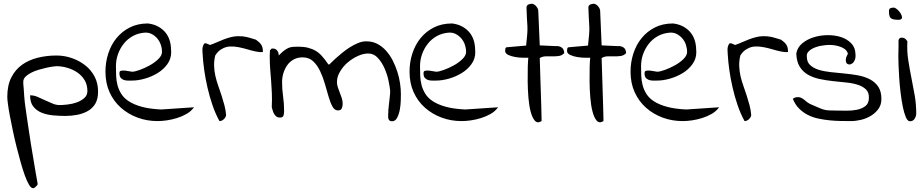

<svg xmlns="http://www.w3.org/2000/svg" viewBox="-20 -642 4896 1018"><path d="M18.6 -127.9Q18.6 -189.5 40 -231.4Q61.5 -273.4 97.2 -298.8Q132.8 -324.2 180.2 -335.9Q227.5 -347.7 279.3 -347.7Q321.3 -347.7 360.8 -334Q400.4 -320.3 431.6 -295.9Q462.9 -271.5 481.4 -236.3Q500 -201.2 500 -156.2Q500 -117.2 485.4 -92.3Q470.7 -67.4 445.3 -53.2Q419.9 -39.1 389.2 -33.2Q358.4 -27.3 326.2 -27.3Q294.9 -27.3 262.2 -30.3Q229.5 -33.2 202.1 -43.9Q174.8 -54.7 157.2 -76.2Q139.6 -97.7 139.6 -136.7Q160.2 -136.7 179.2 -128.4Q198.2 -120.1 217.8 -110.8Q237.3 -101.6 256.8 -93.8Q275.4 -85 296.9 -85Q312.5 -85 338.4 -87.9Q364.3 -90.8 387.2 -99.1Q410.2 -107.4 426.8 -122.1Q443.4 -136.7 443.4 -159.2Q443.4 -192.4 428.7 -216.8Q414.1 -241.2 390.6 -257.3Q367.2 -273.4 337.9 -282.2Q308.6 -291 279.3 -291Q275.4 -291 260.3 -289.1Q245.1 -287.1 225.6 -282.7Q206.1 -278.3 184.6 -272Q163.1 -265.6 145 -256.3Q127 -247.1 115.2 -235.4Q103.5 -223.6 103.5 -209V-197.3Q104.5 -186.5 106 -168.5Q107.4 -150.4 108.4 -132.3Q109.4 -114.3 111.3 -100.6Q113.3 -86.9 113.3 -85Q115.2 -69.3 120.1 -36.6Q125 -3.9 130.9 36.6Q136.7 77.1 144 122.1Q151.4 167 158.2 207.5Q165 248 170.4 280.3Q175.8 312.5 178.7 327.1Q178.7 329.1 179.2 330.6Q179.7 332 179.7 333Q179.7 334 179.7 334L178.7 335.9V337.9Q176.8 340.8 169.9 347.7Q162.1 353.5 160.2 355.5H154.3Q144.5 355.5 133.8 337.4Q123 319.3 111.8 288.6Q100.6 257.8 89.4 217.8Q78.1 177.7 67.4 134.8Q56.6 91.8 47.9 49.8Q39.1 7.8 32.2 -28.3Q25.4 -64.5 22 -90.8Q18.6 -117.2 18.6 -127.9Z M539.1 -261.7Q539.1 -312.5 554.2 -358.9Q569.3 -405.3 598.1 -440.4Q627 -475.6 668.5 -496.6Q710 -517.6 764.6 -517.6Q796.9 -513.7 820.8 -500Q844.7 -486.3 859.9 -466.3Q875 -446.3 881.8 -419.9Q887.7 -394.5 887.7 -365.2Q887.7 -330.1 867.2 -301.8Q846.7 -273.4 815.4 -254.4Q784.2 -235.4 748 -225.1Q711.9 -214.8 680.7 -214.8Q668.9 -214.8 656.7 -214.8Q644.5 -214.8 634.8 -218.8Q625 -222.7 619.1 -230.5Q613.3 -238.3 613.3 -253.9Q613.3 -258.8 614.7 -262.2Q616.2 -265.6 623 -267.1Q629.9 -268.6 643.6 -267.6Q657.2 -265.6 680.7 -261.7Q694.3 -261.7 720.2 -271Q746.1 -280.3 772.9 -294.9Q799.8 -309.6 819.3 -328.6Q838.9 -347.7 838.9 -366.2Q838.9 -385.7 832.5 -404.8Q826.2 -423.8 813.5 -438.5Q800.8 -453.1 783.7 -461.9Q766.6 -470.7 745.1 -468.8Q710.9 -465.8 683.1 -450.2Q655.3 -434.6 635.7 -409.7Q616.2 -384.8 605.5 -354.5Q594.7 -324.2 594.7 -291Q594.7 -265.6 595.7 -240.2Q596.7 -214.8 603 -190.4Q609.4 -166 623.5 -143.6Q637.7 -121.1 664.6 -104Q691.4 -86.9 732.4 -75.7Q773.4 -64.5 834 -61.5L1008.8 -73.2Q993.2 -51.8 969.2 -38.1Q945.3 -24.4 918.5 -16.1Q891.6 -7.8 865.2 -3.9Q838.9 0 815.4 0Q758.8 0 709 -18.6Q659.2 -37.1 621.1 -70.8Q583 -104.5 561 -152.8Q539.1 -201.2 539.1 -261.7Z M1143.6 0Q1122.1 -39.1 1106.4 -85Q1090.8 -130.9 1080.1 -177.7Q1069.3 -224.6 1063 -269Q1056.6 -313.5 1054.7 -349.6Q1054.7 -356.4 1053.7 -364.7Q1052.7 -373 1053.2 -381.8Q1053.7 -390.6 1056.2 -398.4Q1058.6 -406.2 1064.5 -412.1H1066.4Q1067.4 -412.1 1067.4 -412.6Q1067.4 -413.1 1068.4 -413.1Q1069.3 -413.1 1069.3 -412.6Q1069.3 -412.1 1071.3 -412.1H1073.2Q1075.2 -411.1 1083 -408.2Q1090.8 -405.3 1092.8 -403.3Q1110.4 -409.2 1128.9 -417.5Q1147.5 -425.8 1166.5 -433.1Q1185.5 -440.4 1205.1 -445.3Q1224.6 -450.2 1243.2 -450.2Q1256.8 -450.2 1267.1 -449.2Q1277.3 -448.2 1287.6 -445.8Q1297.9 -443.4 1309.6 -439.9Q1321.3 -436.5 1336.9 -431.6Q1344.7 -425.8 1351.1 -420.4Q1357.4 -415 1362.8 -408.2Q1368.2 -401.4 1371.1 -391.6Q1374 -381.8 1374 -366.2Q1358.4 -364.3 1337.4 -368.7Q1316.4 -373 1293.5 -379.9Q1270.5 -386.7 1246.1 -391.6Q1221.7 -396.5 1199.2 -395.5Q1176.8 -394.5 1157.2 -382.8Q1136.7 -373 1121.1 -347.7Q1114.3 -319.3 1115.2 -292Q1116.2 -264.6 1122.1 -238.8Q1127.9 -212.9 1137.2 -187Q1146.5 -161.1 1154.8 -135.3Q1163.1 -109.4 1169.9 -84Q1176.8 -58.6 1178.7 -32.2Q1178.7 -22.5 1168 -11.2Q1157.2 0 1143.6 0Z M2038.1 -34.2Q2038.1 -37.1 2038.6 -42Q2039.1 -46.9 2039.1 -51.8Q2039.1 -56.6 2039.1 -60.5L2040 -66.4Q2040 -69.3 2041.5 -83Q2043 -96.7 2044.9 -112.3Q2046.9 -127.9 2047.9 -142.1Q2048.8 -156.2 2048.8 -160.2Q2046.9 -180.7 2040 -213.9Q2033.2 -247.1 2019 -279.3Q2004.9 -311.5 1983.4 -335Q1961.9 -358.4 1932.6 -358.4Q1906.2 -358.4 1877.4 -345.2Q1848.6 -332 1823.7 -311Q1798.8 -290 1783.2 -262.7Q1766.6 -236.3 1766.6 -207Q1766.6 -192.4 1771.5 -178.2Q1776.4 -164.1 1781.7 -150.4Q1787.1 -136.7 1792 -122.1Q1796.9 -107.4 1796.9 -91.8Q1796.9 -80.1 1792.5 -68.4Q1788.1 -56.6 1771.5 -56.6Q1753.9 -56.6 1742.7 -77.1Q1731.4 -97.7 1722.2 -129.4Q1712.9 -161.1 1702.6 -197.3Q1692.4 -233.4 1677.2 -265.1Q1662.1 -296.9 1640.1 -317.4Q1618.2 -337.9 1584 -337.9Q1557.6 -337.9 1537.1 -326.7Q1516.6 -315.4 1503.4 -296.9Q1490.2 -278.3 1482.9 -254.9Q1475.6 -231.4 1475.6 -207Q1475.6 -168 1481 -130.4Q1486.3 -92.8 1486.3 -54.7Q1486.3 -41 1483.4 -29.8Q1480.5 -18.6 1463.9 -18.6Q1453.1 -18.6 1445.8 -23.9Q1438.5 -29.3 1433.6 -37.6Q1428.7 -45.9 1425.8 -56.2Q1422.9 -66.4 1420.9 -74.2Q1422.9 -114.3 1421.4 -148.4Q1419.9 -182.6 1417.5 -213.4Q1415 -244.1 1412.6 -275.4Q1410.2 -306.6 1410.2 -341.8Q1410.2 -343.8 1410.2 -348.6Q1410.2 -353.5 1410.6 -358.9Q1411.1 -364.3 1411.1 -368.7Q1411.1 -373 1411.1 -375Q1412.1 -377 1416 -379.9Q1419.9 -382.8 1420.9 -384.8H1425.8Q1442.4 -384.8 1450.2 -373Q1458 -363.3 1458 -347.7Q1473.6 -364.3 1485.8 -373.5Q1498 -382.8 1509.3 -387.7Q1520.5 -392.6 1532.7 -393.6Q1544.9 -394.5 1562.5 -394.5Q1590.8 -394.5 1613.8 -388.7Q1636.7 -382.8 1655.3 -371.6Q1673.8 -360.4 1689.5 -341.8Q1705.1 -324.2 1720.7 -300.8Q1721.7 -300.8 1723.1 -300.3Q1724.6 -299.8 1725.6 -299.8Q1726.6 -299.8 1735.4 -309.1Q1744.1 -318.4 1758.8 -331.5Q1773.4 -344.7 1793 -360.8Q1812.5 -377 1834 -390.6Q1855.5 -404.3 1877.9 -413.6Q1900.4 -422.9 1921.9 -422.9Q1955.1 -422.9 1981 -409.2Q2006.8 -395.5 2027.3 -372.6Q2047.9 -349.6 2062.5 -320.8Q2077.1 -292 2086.9 -261.2Q2096.7 -230.5 2101.1 -200.2Q2105.5 -169.9 2105.5 -144.5Q2105.5 -134.8 2105 -110.8Q2104.5 -86.9 2100.1 -62Q2095.7 -37.1 2085.9 -18.1Q2076.2 1 2058.6 1Q2049.8 1 2045.9 -2.4Q2042 -5.9 2040 -10.7Q2038.1 -15.6 2038.1 -21.5Q2038.1 -27.3 2038.1 -34.2Z M2151.4 -261.7Q2151.4 -312.5 2166.5 -358.9Q2181.6 -405.3 2210.4 -440.4Q2239.3 -475.6 2280.8 -496.6Q2322.3 -517.6 2377 -517.6Q2409.2 -513.7 2433.1 -500Q2457 -486.3 2472.2 -466.3Q2487.3 -446.3 2494.1 -419.9Q2500 -394.5 2500 -365.2Q2500 -330.1 2479.5 -301.8Q2459 -273.4 2427.7 -254.4Q2396.5 -235.4 2360.4 -225.1Q2324.2 -214.8 2293 -214.8Q2281.2 -214.8 2269 -214.8Q2256.8 -214.8 2247.1 -218.8Q2237.3 -222.7 2231.4 -230.5Q2225.6 -238.3 2225.6 -253.9Q2225.6 -258.8 2227.1 -262.2Q2228.5 -265.6 2235.4 -267.1Q2242.2 -268.6 2255.9 -267.6Q2269.5 -265.6 2293 -261.7Q2306.6 -261.7 2332.5 -271Q2358.4 -280.3 2385.3 -294.9Q2412.1 -309.6 2431.6 -328.6Q2451.2 -347.7 2451.2 -366.2Q2451.2 -385.7 2444.8 -404.8Q2438.5 -423.8 2425.8 -438.5Q2413.1 -453.1 2396 -461.9Q2378.9 -470.7 2357.4 -468.8Q2323.2 -465.8 2295.4 -450.2Q2267.6 -434.6 2248 -409.7Q2228.5 -384.8 2217.8 -354.5Q2207 -324.2 2207 -291Q2207 -265.6 2208 -240.2Q2209 -214.8 2215.3 -190.4Q2221.7 -166 2235.8 -143.6Q2250 -121.1 2276.9 -104Q2303.7 -86.9 2344.7 -75.7Q2385.7 -64.5 2446.3 -61.5L2621.1 -73.2Q2605.5 -51.8 2581.5 -38.1Q2557.6 -24.4 2530.8 -16.1Q2503.9 -7.8 2477.5 -3.9Q2451.2 0 2427.7 0Q2371.1 0 2321.3 -18.6Q2271.5 -37.1 2233.4 -70.8Q2195.3 -104.5 2173.3 -152.8Q2151.4 -201.2 2151.4 -261.7Z M2781.2 -335.9Q2773.4 -335.9 2753.9 -335.9Q2734.4 -335.9 2713.4 -339.4Q2692.4 -342.8 2675.3 -350.6Q2658.2 -358.4 2658.2 -373Q2658.2 -377 2659.7 -384.3Q2661.1 -391.6 2668.9 -391.6L2769.5 -400.4Q2773.4 -436.5 2775.4 -459.5Q2777.3 -482.4 2776.4 -502.4Q2775.4 -522.5 2773.9 -544.4Q2772.5 -566.4 2771.5 -601.6Q2771.5 -608.4 2774.4 -612.3Q2777.3 -616.2 2781.7 -618.2Q2786.1 -620.1 2791.5 -621.1Q2796.9 -622.1 2799.8 -622.1Q2805.7 -622.1 2812 -618.2Q2818.4 -614.3 2823.2 -608.4Q2828.1 -602.5 2831.1 -596.2Q2834 -589.8 2834 -584L2841.8 -401.4L2925.8 -397.5Q2942.4 -399.4 2956.5 -391.1Q2970.7 -382.8 2971.7 -360.4Q2960 -347.7 2943.4 -345.2Q2926.8 -342.8 2908.7 -343.3Q2890.6 -343.8 2873 -343.3Q2855.5 -342.8 2841.8 -334Q2841.8 -328.1 2842.8 -301.8Q2843.8 -275.4 2844.7 -239.3Q2845.7 -203.1 2847.2 -162.1Q2848.6 -121.1 2849.6 -86.4Q2850.6 -51.8 2851.1 -27.3Q2851.6 -2.9 2851.6 0Q2829.1 13.7 2815.4 -2.4Q2801.8 -18.6 2793.5 -50.3Q2785.2 -82 2781.7 -124.5Q2778.3 -167 2777.8 -208.5Q2777.3 -250 2778.3 -285.2Q2779.3 -320.3 2781.2 -335.9Z M3109.4 -335.9Q3101.6 -335.9 3082 -335.9Q3062.5 -335.9 3041.5 -339.4Q3020.5 -342.8 3003.4 -350.6Q2986.3 -358.4 2986.3 -373Q2986.3 -377 2987.8 -384.3Q2989.3 -391.6 2997.1 -391.6L3097.7 -400.4Q3101.6 -436.5 3103.5 -459.5Q3105.5 -482.4 3104.5 -502.4Q3103.5 -522.5 3102.1 -544.4Q3100.6 -566.4 3099.6 -601.6Q3099.6 -608.4 3102.5 -612.3Q3105.5 -616.2 3109.9 -618.2Q3114.3 -620.1 3119.6 -621.1Q3125 -622.1 3127.9 -622.1Q3133.8 -622.1 3140.1 -618.2Q3146.5 -614.3 3151.4 -608.4Q3156.2 -602.5 3159.2 -596.2Q3162.1 -589.8 3162.1 -584L3169.9 -401.4L3253.9 -397.5Q3270.5 -399.4 3284.7 -391.1Q3298.8 -382.8 3299.8 -360.4Q3288.1 -347.7 3271.5 -345.2Q3254.9 -342.8 3236.8 -343.3Q3218.8 -343.8 3201.2 -343.3Q3183.6 -342.8 3169.9 -334Q3169.9 -328.1 3170.9 -301.8Q3171.9 -275.4 3172.9 -239.3Q3173.8 -203.1 3175.3 -162.1Q3176.8 -121.1 3177.7 -86.4Q3178.7 -51.8 3179.2 -27.3Q3179.7 -2.9 3179.7 0Q3157.2 13.7 3143.6 -2.4Q3129.9 -18.6 3121.6 -50.3Q3113.3 -82 3109.9 -124.5Q3106.4 -167 3106 -208.5Q3105.5 -250 3106.4 -285.2Q3107.4 -320.3 3109.4 -335.9Z M3323.2 -261.7Q3323.2 -312.5 3338.4 -358.9Q3353.5 -405.3 3382.3 -440.4Q3411.1 -475.6 3452.6 -496.6Q3494.1 -517.6 3548.8 -517.6Q3581.1 -513.7 3605 -500Q3628.9 -486.3 3644 -466.3Q3659.2 -446.3 3666 -419.9Q3671.9 -394.5 3671.9 -365.2Q3671.9 -330.1 3651.4 -301.8Q3630.9 -273.4 3599.6 -254.4Q3568.4 -235.4 3532.2 -225.1Q3496.1 -214.8 3464.8 -214.8Q3453.1 -214.8 3440.9 -214.8Q3428.7 -214.8 3418.9 -218.8Q3409.2 -222.7 3403.3 -230.5Q3397.5 -238.3 3397.5 -253.9Q3397.5 -258.8 3398.9 -262.2Q3400.4 -265.6 3407.2 -267.1Q3414.1 -268.6 3427.7 -267.6Q3441.4 -265.6 3464.8 -261.7Q3478.5 -261.7 3504.4 -271Q3530.3 -280.3 3557.1 -294.9Q3584 -309.6 3603.5 -328.6Q3623 -347.7 3623 -366.2Q3623 -385.7 3616.7 -404.8Q3610.4 -423.8 3597.7 -438.5Q3585 -453.1 3567.9 -461.9Q3550.8 -470.7 3529.3 -468.8Q3495.1 -465.8 3467.3 -450.2Q3439.5 -434.6 3419.9 -409.7Q3400.4 -384.8 3389.6 -354.5Q3378.9 -324.2 3378.9 -291Q3378.9 -265.6 3379.9 -240.2Q3380.9 -214.8 3387.2 -190.4Q3393.6 -166 3407.7 -143.6Q3421.9 -121.1 3448.7 -104Q3475.6 -86.9 3516.6 -75.7Q3557.6 -64.5 3618.2 -61.5L3793 -73.2Q3777.3 -51.8 3753.4 -38.1Q3729.5 -24.4 3702.6 -16.1Q3675.8 -7.8 3649.4 -3.9Q3623 0 3599.6 0Q3543 0 3493.2 -18.6Q3443.4 -37.1 3405.3 -70.8Q3367.2 -104.5 3345.2 -152.8Q3323.2 -201.2 3323.2 -261.7Z M3927.7 0Q3906.2 -39.1 3890.6 -85Q3875 -130.9 3864.3 -177.7Q3853.5 -224.6 3847.2 -269Q3840.8 -313.5 3838.9 -349.6Q3838.9 -356.4 3837.9 -364.7Q3836.9 -373 3837.4 -381.8Q3837.9 -390.6 3840.3 -398.4Q3842.8 -406.2 3848.6 -412.1H3850.6Q3851.6 -412.1 3851.6 -412.6Q3851.6 -413.1 3852.5 -413.1Q3853.5 -413.1 3853.5 -412.6Q3853.5 -412.1 3855.5 -412.1H3857.4Q3859.4 -411.1 3867.2 -408.2Q3875 -405.3 3877 -403.3Q3894.5 -409.2 3913.1 -417.5Q3931.6 -425.8 3950.7 -433.1Q3969.7 -440.4 3989.3 -445.3Q4008.8 -450.2 4027.3 -450.2Q4041 -450.2 4051.3 -449.2Q4061.5 -448.2 4071.8 -445.8Q4082 -443.4 4093.8 -439.9Q4105.5 -436.5 4121.1 -431.6Q4128.9 -425.8 4135.3 -420.4Q4141.6 -415 4147 -408.2Q4152.3 -401.4 4155.3 -391.6Q4158.2 -381.8 4158.2 -366.2Q4142.6 -364.3 4121.6 -368.7Q4100.6 -373 4077.6 -379.9Q4054.7 -386.7 4030.3 -391.6Q4005.9 -396.5 3983.4 -395.5Q3960.9 -394.5 3941.4 -382.8Q3920.9 -373 3905.3 -347.7Q3898.4 -319.3 3899.4 -292Q3900.4 -264.6 3906.2 -238.8Q3912.1 -212.9 3921.4 -187Q3930.7 -161.1 3939 -135.3Q3947.3 -109.4 3954.1 -84Q3960.9 -58.6 3962.9 -32.2Q3962.9 -22.5 3952.1 -11.2Q3941.4 0 3927.7 0Z M4183.6 -118.2Q4191.4 -124 4197.8 -125.5Q4204.1 -127 4211.9 -127Q4220.7 -127 4229.5 -122.6Q4238.3 -118.2 4245.6 -111.8Q4252.9 -105.5 4260.7 -99.6Q4268.6 -93.8 4277.3 -89.8Q4302.7 -79.1 4317.9 -72.3Q4333 -65.4 4345.7 -61.5Q4358.4 -57.6 4375 -56.6Q4391.6 -55.7 4418 -55.7Q4438.5 -55.7 4467.8 -55.2Q4497.1 -54.7 4523.4 -60.1Q4549.8 -65.4 4568.4 -79.6Q4586.9 -93.8 4586.9 -123Q4587.9 -151.4 4571.8 -167.5Q4555.7 -183.6 4528.3 -192.4Q4501 -201.2 4466.8 -204.6Q4432.6 -208 4396.5 -211.9Q4360.4 -215.8 4325.7 -223.1Q4291 -230.5 4263.7 -246.1Q4236.3 -261.7 4219.7 -289.1Q4203.1 -316.4 4202.1 -359.4Q4208 -390.6 4232.9 -411.6Q4257.8 -432.6 4292.5 -443.8Q4327.1 -455.1 4366.2 -455.6Q4405.3 -456.1 4438 -445.8Q4470.7 -435.5 4492.7 -413.1Q4514.6 -390.6 4515.6 -357.4Q4517.6 -337.9 4512.7 -325.2Q4507.8 -312.5 4499.5 -306.2Q4491.2 -299.8 4482.4 -300.3Q4473.6 -300.8 4468.8 -307.1Q4463.9 -313.5 4464.4 -325.7Q4464.8 -337.9 4475.6 -356.4Q4471.7 -375 4453.1 -385.7Q4434.6 -396.5 4410.2 -400.9Q4385.7 -405.3 4357.9 -402.8Q4330.1 -400.4 4307.1 -392.6Q4284.2 -384.8 4270 -372.1Q4255.9 -359.4 4257.8 -342.8Q4257.8 -313.5 4274.9 -297.4Q4292 -281.2 4319.3 -272.5Q4346.7 -263.7 4382.3 -259.8Q4418 -255.9 4455.6 -252.4Q4493.2 -249 4528.3 -242.7Q4563.5 -236.3 4591.8 -221.7Q4620.1 -207 4636.7 -182.1Q4653.3 -157.2 4653.3 -117.2Q4653.3 -86.9 4637.7 -64.9Q4622.1 -43 4598.1 -28.3Q4574.2 -13.7 4545.9 -6.8Q4517.6 0 4492.2 0Q4466.8 0 4438 -0.5Q4409.2 -1 4379.4 -3.9Q4349.6 -6.8 4319.3 -13.2Q4289.1 -19.5 4263.2 -32.7Q4237.3 -45.9 4216.8 -66.4Q4196.3 -86.9 4183.6 -118.2Z M4743.2 -337.9Q4743.2 -341.8 4743.2 -352.5Q4743.2 -363.3 4743.7 -375Q4744.1 -386.7 4744.1 -397.5Q4744.1 -408.2 4744.1 -412.1Q4740.2 -442.4 4761.7 -442.4Q4771.5 -442.4 4778.3 -437.5Q4785.2 -432.6 4791 -422.9Q4788.1 -372.1 4795.4 -324.7Q4802.7 -277.3 4812 -231Q4821.3 -184.6 4829.6 -137.7Q4837.9 -90.8 4837.9 -40Q4837.9 -26.4 4829.6 -12.7Q4821.3 1 4804.7 1Q4792 1 4782.7 -21Q4773.4 -43 4766.6 -76.7Q4759.8 -110.4 4754.9 -151.4Q4750 -192.4 4747.6 -230Q4745.1 -267.6 4744.1 -297.4Q4743.2 -327.1 4743.2 -337.9ZM4693.4 -583Q4693.4 -594.7 4700.2 -598.1Q4707 -601.6 4717.8 -601.6Q4724.6 -602.5 4735.8 -593.3Q4747.1 -584 4754.4 -572.3Q4761.7 -560.5 4762.7 -550.8Q4763.7 -539.1 4748 -537.1H4743.2Q4728.5 -537.1 4718.8 -539.1Q4709 -541 4703.6 -545.4Q4698.2 -549.8 4695.8 -558.6Q4693.4 -567.4 4693.4 -583Z"/></svg>

Font: Indie Flower
Style: Regular
Weight: 400
Designer: Kimberly Geswein
Foundry: Kimberly Geswein
Version: Version 1.001 2010